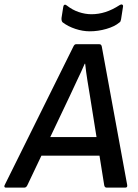

<svg xmlns="http://www.w3.org/2000/svg" viewBox="-49 -857 629 877"><path d="M-22 0Q-27 0 -28.5 -3Q-30 -6 -28 -11L286 -644Q291 -655 298 -655H405Q414 -655 416 -644L532 -12Q534 0 523 0H438Q429 0 427 -11L362 -418Q356 -453 350 -491Q344 -529 340 -566H338Q322 -529 304.5 -493Q287 -457 270 -419L76 -11Q71 0 62 0ZM123 -146 158 -231H413L422 -146ZM361 -714Q329 -714 295.5 -725Q262 -736 237 -755Q231 -761 232 -775L240 -826Q241 -833 245.5 -835Q250 -837 256 -832Q281 -812 310.5 -802Q340 -792 369 -792Q401 -792 432.5 -802Q464 -812 498 -834Q504 -838 509 -836Q514 -834 513 -827L504 -769Q503 -764 501.5 -760Q500 -756 496 -754Q475 -736 437 -725Q399 -714 361 -714Z"/></svg>

Font: Sofia Sans SemiBold
Style: Italic
Weight: 600
Italic angle: -9°
Designer: Botio Nikoltchev, Ani Petrova
Foundry: lettersoup
Version: Version 4.100-B